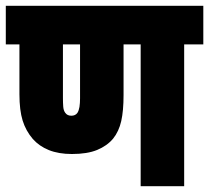

<svg xmlns="http://www.w3.org/2000/svg" viewBox="-20 -642 721 662"><path d="M615 -489V0H465V-489H406V-314Q406 -260 398 -224.5Q390 -189 370 -164Q349 -139 315 -125Q281 -111 228 -111Q182 -111 148.5 -124.5Q115 -138 93 -163Q69 -191 58 -226.5Q47 -262 47 -317V-489H0V-622H681V-489ZM226 -243Q240 -243 247 -253Q252 -261 254 -273.5Q256 -286 256 -303V-489H197V-304Q197 -288 198 -274.5Q199 -261 205 -253Q212 -243 226 -243Z"/></svg>

Font: Noto Sans ExtraCondensed Black
Style: Regular
Weight: 900
Width: 2
Designer: Monotype Design Team
Foundry: Monotype Imaging Inc.
Version: Version 2.013; ttfautohint (v1.8.4.7-5d5b)